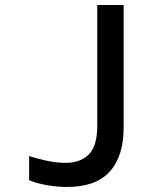

<svg xmlns="http://www.w3.org/2000/svg" viewBox="-20 -734 640 764"><path d="M247 10Q210 10 168 3Q126 -4 96 -17V-113Q126 -103 165.5 -94.5Q205 -86 241 -86Q300 -86 333.5 -119.5Q367 -153 367 -234V-714H472V-226Q472 -112 416.5 -51Q361 10 247 10Z"/></svg>

Font: Noto Sans Mono Medium
Style: Regular
Weight: 500
Designer: Monotype Design Team
Foundry: Monotype Imaging Inc.
Version: Version 2.014